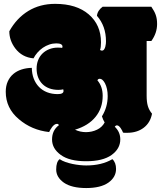

<svg xmlns="http://www.w3.org/2000/svg" viewBox="-20 -685 835 996"><path d="M512.7 -188Q512.7 -124 475.3 -78.4Q438 -32.7 369.1 -12.2Q396 0.5 425.8 0.5Q456.5 0.5 483.2 -12.2Q509.8 -24.9 522.9 -49.8Q514.2 -64 508.8 -81.5Q538.6 -129.4 538.6 -186.5Q538.6 -226.1 524.4 -253.4Q511.7 -276.4 497.6 -276.4Q488.3 -276.4 485.4 -268.1Q512.7 -236.3 512.7 -188ZM628.9 3.9Q627 3.9 624.3 3.7Q621.6 3.4 618.2 2.9Q616.7 -1.5 613.5 -7.8Q610.4 -14.2 606.2 -20Q602.1 -25.9 597.2 -30.3Q592.3 -34.7 586.4 -34.7Q580.6 -34.7 575.2 -27.8Q604 -0.5 604 38.1Q604 86.4 558.6 119.1Q513.2 151.4 426.8 151.4Q339.8 151.4 295.4 118.7Q250 85.9 250 38.6Q250 -9.3 285.6 -35.6Q282.7 -42.5 275.9 -42.5Q268.6 -42.5 262.2 -37.8Q255.9 -33.2 250.7 -26.6Q245.6 -20 241.5 -12.7Q237.3 -5.4 234.9 0Q144.5 -9.8 77.6 -66.9Q9.8 -124 9.8 -209Q9.8 -239.3 20.3 -262.5Q30.8 -285.6 48.8 -301Q66.9 -316.4 91.8 -324.5Q116.7 -332.5 145 -333Q145.5 -302.2 155 -277.3Q164.6 -252.4 181.9 -234.4Q199.2 -216.3 224.1 -206.5Q249 -196.8 279.8 -196.8Q309.6 -196.8 309.6 -213.4Q309.6 -217.3 308.1 -221.7Q297.4 -218.8 283.2 -218.8Q256.8 -218.8 235.8 -226.6Q214.8 -234.4 200.2 -249Q185.5 -263.7 177.7 -283.9Q169.9 -304.2 169.9 -329.1Q169.9 -353.5 178 -373.5Q186 -393.6 200.7 -407.7Q215.3 -421.9 235.6 -429.9Q255.9 -438 279.8 -438Q296.4 -438 302.7 -436.5Q304.2 -439.5 304.2 -442.9Q304.2 -460 272 -460Q253.4 -460 235.6 -453.9Q217.8 -447.8 202.4 -437.3Q187 -426.8 174.6 -412.6Q162.1 -398.4 153.8 -382.3Q94.2 -387.7 59.1 -434.1Q28.3 -475.1 28.3 -522.9Q66.4 -591.3 127 -628.2Q187.5 -665 266.1 -665Q377 -665 440.4 -610.4Q503.9 -555.7 503.9 -465.3Q503.9 -439 499 -425.8Q501 -424.8 503.2 -423.6Q505.4 -422.4 508.3 -422.4Q515.6 -422.4 519.8 -428.2Q523.9 -434.1 526.1 -441.9Q528.3 -449.7 529.1 -457.8Q529.8 -465.8 529.8 -470.7Q529.8 -549.8 482.9 -603Q485.8 -630.4 512.2 -649.9H765.1Q772.9 -638.2 778.6 -628.2Q784.2 -618.2 787.8 -607.7Q791.5 -597.2 793.2 -585.7Q794.9 -574.2 794.9 -560.1Q794.9 -513.7 765.1 -472.2H740.7V-188Q740.7 -155.8 747.1 -134.5Q753.4 -113.3 768.6 -95.2Q759.8 -48.3 725.3 -22.2Q690.9 3.9 639.6 3.9ZM289.6 140.6Q302.2 149.4 319.8 155.5Q337.4 161.6 356.2 165.5Q375 169.4 393.8 171.4Q412.6 173.3 427.2 173.3Q507.8 173.3 563 140.6Q582 158.2 582 191.4Q582 233.9 542.5 262.2Q502.4 290.5 427.2 290.5Q352.1 290.5 311.5 262.7Q271.5 234.4 271.5 194.3Q271.5 153.8 289.6 140.6Z"/></svg>

Font: Modak sl
Style: Regular
Weight: 400
Designer: Sarang Kulkarni, Maithili Shingre, Noopur Datye
Foundry: Ek Type
Version: Version 1.036;PS Version 1.000;hotconv 1.0.79;makeotf.lib2.5